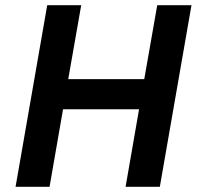

<svg xmlns="http://www.w3.org/2000/svg" viewBox="-20 -720 766 740"><path d="M586 -700 536 -415H243L293 -700H162L40 0H171L223 -299H516L464 0H596L718 -700Z"/></svg>

Font: Fixel Display SemiBold
Style: Italic
Weight: 600
Italic angle: -10°
Designer: AlfaBravo + MacPaw
Foundry: Kyrylo Tkachov, Marchela Mozhyna, Serhii Makarenko, Maria Weinstein, Zakhar Kryvoshyya
Version: Version 1.210;Glyphs 3.2 (3217)